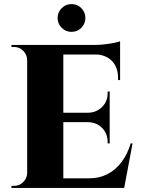

<svg xmlns="http://www.w3.org/2000/svg" viewBox="-20 -920 689 940"><path d="M290 -700V0H113V-700ZM552 -47 585 0H287V-47ZM517 -368V-322H287V-368ZM568 -700V-653H287V-700ZM629 -218 588 0H381L417 -47Q466 -47 506 -67.5Q546 -88 575 -126.5Q604 -165 620 -218ZM517 -324V-218H507V-225Q507 -266 480 -293.5Q453 -321 411 -322V-324ZM517 -472V-366H411V-368Q453 -369 480.5 -397Q508 -425 507 -466V-472ZM568 -656V-528H558V-538Q558 -591 527.5 -622Q497 -653 443 -654V-656ZM568 -718V-689L446 -700Q468 -700 492.5 -703Q517 -706 538 -710Q559 -714 568 -718ZM116 -73V0H36V-10Q36 -10 42.5 -10Q49 -10 49 -10Q75 -10 93.5 -28.5Q112 -47 113 -73ZM116 -627H113Q112 -653 93.5 -671.5Q75 -690 49 -690Q49 -690 42.5 -690Q36 -690 36 -690V-700H116ZM330 -764Q302 -764 282 -784Q262 -804 262 -832Q262 -860 282 -880Q302 -900 330 -900Q359 -900 378.5 -880Q398 -860 398 -832Q398 -804 378.5 -784Q359 -764 330 -764Z"/></svg>

Font: Cinzel ExtraBold
Style: Regular
Weight: 800
Designer: Natanael Gama
Version: Version 2.000